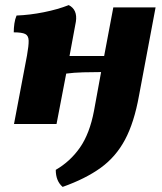

<svg xmlns="http://www.w3.org/2000/svg" viewBox="-20 -487 635 754"><path d="M35 0 86 -269Q93 -308 92.5 -327.5Q92 -347 79 -353.5Q66 -360 34 -360Q34 -377 36.5 -394.5Q39 -412 45 -426Q97 -428 152 -439Q207 -450 250 -467Q285 -449 278 -402L253 -267H389L425 -458H591L526 -112Q507 -6 471 61.5Q435 129 375.5 172Q316 215 226 247Q199 224 199 180Q256 147 294 92.5Q332 38 349 -51L377 -204Q344 -204 307 -203Q270 -202 240 -198L202 0Z"/></svg>

Font: Vollkorn ExtraBold
Style: Italic
Weight: 800
Italic angle: -11°
Designer: Friedrich Althausen
Foundry: Friedrich Althausen
Version: Version 5.000; ttfautohint (v1.8.3)